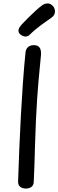

<svg xmlns="http://www.w3.org/2000/svg" viewBox="-20 -1084 339 1114"><path d="M128 -780Q130 -800 143 -811Q156 -822 175 -822Q193 -822 202.5 -815Q212 -808 215.5 -795.5Q219 -783 218 -767Q216 -739 209.5 -678Q203 -617 195.5 -510Q188 -403 183 -236Q182 -183 180 -132.5Q178 -82 176 -32Q176 -10 163 0Q150 10 130 10Q111 10 97.5 0Q84 -10 85 -32Q88 -126 92 -221Q96 -316 101 -410Q106 -504 112.5 -597Q119 -690 128 -780ZM129 -872Q115 -872 101 -882Q87 -892 87 -906Q87 -916 93 -925Q99 -934 106 -942Q124 -961 145.5 -982.5Q167 -1004 188 -1023Q209 -1042 223 -1052Q232 -1059 240.5 -1061.5Q249 -1064 256 -1064Q268 -1064 278 -1057Q288 -1050 293.5 -1040Q299 -1030 299 -1018Q299 -995 278 -981Q257 -967 219.5 -939.5Q182 -912 153 -883Q142 -872 129 -872Z"/></svg>

Font: Playpen Sans Arabic
Style: Regular
Weight: 400
Designer: Azza Alameddine, Laura Meseguer, Veronika Burian, José Scaglione
Foundry: TypeTogether
Version: Version 2.000